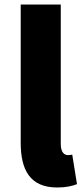

<svg xmlns="http://www.w3.org/2000/svg" viewBox="-20 -819 372 853"><path d="M234 14C274 14 303 7 322 -1L301 -132C291 -130 287 -130 281 -130C267 -130 250 -141 250 -179V-799H72V-185C72 -66 112 14 234 14Z"/></svg>

Font: Noto Sans CJK HK Black
Style: Regular
Weight: 900
Designer: Ryoko NISHIZUKA 西塚涼子 (kana, bopomofo & ideographs); Paul D. Hunt (Latin, Greek & Cyrillic); Sandoll Communications 산돌커뮤니
Foundry: Adobe
Version: Version 2.004;hotconv 1.0.118;makeotfexe 2.5.65603